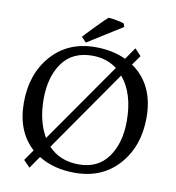

<svg xmlns="http://www.w3.org/2000/svg" viewBox="-92 -915 940 1028"><g transform="rotate(10 377.5 -401.0)"><path d="M143 -64Q47 -151 47 -307.5Q47 -464 136.5 -565Q226 -666 375 -666Q467 -666 540 -632L585 -697L619 -660L582 -608Q708 -521 708 -341Q708 -186 618.5 -85Q529 16 380 16Q265 16 183 -35L137 31L102 -5ZM607 -305Q607 -455 535 -540L228 -99Q290 -32 393.5 -32Q497 -32 552 -108Q607 -184 607 -305ZM197 -141 500 -575Q443 -618 366 -618Q258 -618 203 -542Q148 -466 148 -345Q148 -224 197 -141ZM500 -817 506 -799 318 -681 292 -708Q303 -721 354 -773.5Q405 -826 416 -833Q429 -833 458.5 -827.5Q488 -822 500 -817Z"/></g></svg>

Font: Buenard
Style: Regular
Weight: 400
Designer: Gustavo Ibarra
Foundry: FontFuror
Version: Version 1.001 2011